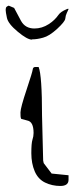

<svg xmlns="http://www.w3.org/2000/svg" viewBox="-44 -647 281 665"><path d="M192.4 -616.7Q193.4 -616.2 193.4 -614.3Q193.4 -614.3 192.4 -613.8Q192.4 -612.3 187.5 -602.5Q183.1 -593.3 182.1 -582.5Q181.2 -572.3 153.8 -546.9Q126.5 -522 105.5 -516.6Q85 -510.7 67.4 -510.7L66.4 -509.8Q50.3 -509.8 17.6 -537.1Q-15.6 -564.5 -20 -585Q-24.4 -605.5 -24.4 -612.8Q-24.4 -620.6 -21 -623.5Q-17.1 -626.5 -13.7 -627.4Q-13.7 -627.4 4.9 -619.6Q4.9 -619.6 28.8 -574.7Q43.5 -548.3 75.2 -548.3Q101.6 -548.3 125 -563.5Q145.5 -576.7 158.7 -595.7Q166 -606.4 187 -615.2Q191.9 -617.2 192.4 -616.7ZM101.6 -245.1 105.5 -90.8Q106.4 -85.9 107.4 -82L134.8 -45.9L193.4 -40V-24.4Q193.4 -2.9 165 -2.9Q136.7 -2.9 112.3 -14.6Q87.9 -26.4 76.2 -53.7Q64.5 -81.1 64.5 -116.2Q64.5 -151.4 68.4 -163.1Q72.3 -174.8 72.3 -186.5Q72.3 -225.6 50.8 -229.5L29.3 -235.4Q26.4 -241.2 26.9 -257.8Q27.3 -274.4 47.9 -335.9Q68.4 -397.5 69.3 -406.2Q70.3 -415 78.1 -415H89.8Q101.6 -385.7 101.6 -245.1Z"/></svg>

Font: Drukaatie burti
Style: Thin
Weight: 100
Version: Version 0.14